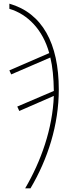

<svg xmlns="http://www.w3.org/2000/svg" viewBox="-20 -785 396 1045"><path d="M117 240H146C240 81 300 -105 300 -298C300 -549 210 -714 31 -765V-737C130 -708 213 -624 248 -496L31 -402L41 -380L254 -472C266 -423 272 -362 273 -290L74 -205L85 -181L273 -263C266 -84 204 91 117 240Z"/></svg>

Font: Noto Sans Condensed Thin
Style: Italic
Weight: 100
Width: 3
Italic angle: -12°
Designer: Monotype Design Team
Foundry: Monotype Imaging Inc.
Version: Version 2.013